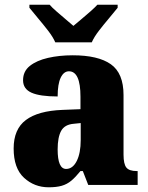

<svg xmlns="http://www.w3.org/2000/svg" viewBox="-20 -786 628 816"><path d="M187 10Q126 10 82 -30.5Q38 -71 38 -155Q38 -237 90 -276Q142 -315 246 -319L322 -322V-375Q322 -483 273 -483Q251 -483 238 -456Q225 -429 225 -376Q150 -376 114 -392Q78 -408 78 -445Q78 -483 107 -506Q136 -529 184 -540Q232 -551 289 -551Q397 -551 451 -513Q505 -475 505 -382V-129Q505 -89 517 -74Q529 -59 561 -59H565V0H355L332 -59H322Q301 -33 283 -18Q265 -3 242.5 3.5Q220 10 187 10ZM261 -68Q289 -68 306 -101.5Q323 -135 323 -191V-263L294 -260Q255 -257 240 -230Q225 -203 225 -151Q225 -68 261 -68ZM215 -606Q205 -629 184.5 -655.5Q164 -682 142 -708Q120 -734 105 -753V-766H191Q200 -755 219 -738.5Q238 -722 258 -705Q278 -688 292 -676Q306 -688 326.5 -705Q347 -722 365.5 -738.5Q384 -755 394 -766H480V-753Q465 -734 443 -708Q421 -682 400.5 -655.5Q380 -629 370 -606Z"/></svg>

Font: Noto Serif Myanmar SemiCondensed Black
Style: Regular
Weight: 900
Width: 4
Designer: Ben Mitchell and the Monotype Design Team
Foundry: Monotype Imaging Inc.
Version: Version 2.106; ttfautohint (v1.8.4.7-5d5b)